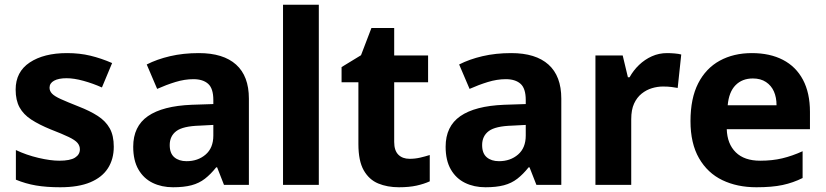

<svg xmlns="http://www.w3.org/2000/svg" viewBox="-20 -780 3483 810"><path d="M460 -161Q460 -109 435.5 -70.5Q411 -32 361 -11Q311 10 234 10Q176 10 132 2.5Q88 -5 47 -22V-147Q91 -126 142 -114Q193 -102 230 -102Q276 -102 296.5 -115Q317 -128 317 -150Q317 -165 307 -177Q297 -189 270 -202Q243 -215 194 -234Q145 -254 112 -275.5Q79 -297 62.5 -327Q46 -357 46 -402Q46 -477 105.5 -516.5Q165 -556 263 -556Q316 -556 361.5 -545Q407 -534 453 -514L410 -411Q372 -428 332 -439Q292 -450 261 -450Q227 -450 208 -439.5Q189 -429 189 -410Q189 -396 199.5 -385Q210 -374 236.5 -362Q263 -350 311 -331Q360 -312 393 -290.5Q426 -269 443 -238.5Q460 -208 460 -161Z M819 -556Q922 -556 976 -507.5Q1030 -459 1030 -364V0H925L896 -74H892Q869 -45 844.5 -26Q820 -7 788 1.5Q756 10 710 10Q662 10 624 -8.5Q586 -27 564 -65Q542 -103 542 -161Q542 -247 604 -290Q666 -333 789 -338L880 -341V-358Q880 -407 858 -426.5Q836 -446 796 -446Q759 -446 720 -434Q681 -422 643 -405L599 -508Q642 -530 697.5 -543Q753 -556 819 -556ZM823 -250Q752 -248 724 -227Q696 -206 696 -168Q696 -133 715.5 -116.5Q735 -100 767 -100Q815 -100 847.5 -128Q880 -156 880 -208V-253Z M1325 0H1174V-760H1325Z M1708 -110Q1731 -110 1752.5 -115Q1774 -120 1793 -126V-15Q1769 -4 1737.5 3Q1706 10 1663 10Q1614 10 1575.5 -6Q1537 -22 1514.5 -61.5Q1492 -101 1492 -172V-433H1421V-497L1503 -547L1547 -662H1643V-546H1786V-433H1643V-181Q1643 -145 1660.5 -127.5Q1678 -110 1708 -110Z M2137 -556Q2240 -556 2294 -507.5Q2348 -459 2348 -364V0H2243L2214 -74H2210Q2187 -45 2162.5 -26Q2138 -7 2106 1.5Q2074 10 2028 10Q1980 10 1942 -8.5Q1904 -27 1882 -65Q1860 -103 1860 -161Q1860 -247 1922 -290Q1984 -333 2107 -338L2198 -341V-358Q2198 -407 2176 -426.5Q2154 -446 2114 -446Q2077 -446 2038 -434Q1999 -422 1961 -405L1917 -508Q1960 -530 2015.5 -543Q2071 -556 2137 -556ZM2141 -250Q2070 -248 2042 -227Q2014 -206 2014 -168Q2014 -133 2033.5 -116.5Q2053 -100 2085 -100Q2133 -100 2165.5 -128Q2198 -156 2198 -208V-253Z M2794 -556Q2809 -556 2826.5 -554.5Q2844 -553 2854 -550L2839 -409Q2828 -411 2813 -413Q2798 -415 2777 -415Q2754 -415 2730.5 -408Q2707 -401 2687 -385Q2667 -369 2655 -343Q2643 -317 2643 -277V0H2492V-546H2607L2629 -454H2636Q2652 -483 2676 -506Q2700 -529 2730 -542.5Q2760 -556 2794 -556Z M3152 -556Q3228 -556 3283 -527.5Q3338 -499 3367.5 -443.5Q3397 -388 3397 -308V-235H3046Q3048 -173 3084 -137.5Q3120 -102 3187 -102Q3238 -102 3280 -112Q3322 -122 3366 -142V-29Q3326 -9 3281.5 0.5Q3237 10 3171 10Q3090 10 3027.5 -20Q2965 -50 2929 -112.5Q2893 -175 2893 -269Q2893 -365 2925.5 -428.5Q2958 -492 3016.5 -524Q3075 -556 3152 -556ZM3156 -449Q3111 -449 3083 -420.5Q3055 -392 3050 -336H3256Q3256 -369 3245 -394Q3234 -419 3211.5 -434Q3189 -449 3156 -449Z"/></svg>

Font: Noto Sans Lao
Style: Bold
Weight: 700
Designer: Monotype Design Team
Foundry: Monotype Imaging Inc.
Version: Version 2.003